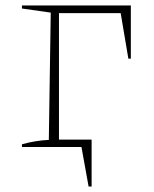

<svg xmlns="http://www.w3.org/2000/svg" viewBox="-20 -536 561 700"><path d="M457 -516V-322H448L420 -488H195V-27H314V144H303L277 0H60V-10Q85 -17 110 -21Q135 -25 158 -26L165 -490L60 -505V-516Z"/></svg>

Font: Piazzolla SC Thin
Style: Regular
Weight: 100
Designer: Juan Pablo del Peral
Foundry: Huerta Tipografica
Version: Version 1.330